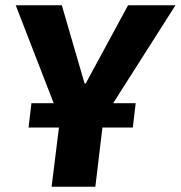

<svg xmlns="http://www.w3.org/2000/svg" viewBox="-20 -713 690 733"><path d="M412 -319H498L487 -226H371L344 0H177L205 -226H89L100 -319H185L40 -693H216L303 -394H307L469 -693H650Z"/></svg>

Font: Qjlgwqiwhsfqbnnlvksmvfsycuq
Style: Regular
Weight: 700
Italic angle: -8°
Designer: Carrois Corporate & Edenspiekermann
Foundry: Carrois Corporate GbR & Edenspiekermann AG
Version: Version 2.001